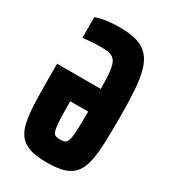

<svg xmlns="http://www.w3.org/2000/svg" viewBox="-174 -784 781 880"><g transform="rotate(30 216.0 -344.0)"><path d="M216 8Q161 8 126.5 -3Q92 -14 72 -38.5Q52 -63 43.5 -104Q35 -145 33 -204.5Q31 -264 31 -344V-408H262Q262 -454 259.5 -484.5Q257 -515 251 -533Q245 -551 234.5 -560Q224 -569 206.5 -572Q189 -575 164 -575Q141 -575 115.5 -573Q90 -571 72 -569V-678Q87 -684 106.5 -688Q126 -692 150 -694Q174 -696 199 -696Q254 -696 290.5 -684.5Q327 -673 349.5 -647.5Q372 -622 383.5 -580.5Q395 -539 399 -480.5Q403 -422 403 -344Q403 -264 401 -204.5Q399 -145 390 -104Q381 -63 361 -38.5Q341 -14 306 -3Q271 8 216 8ZM216 -114Q228 -114 236.5 -116Q245 -118 250.5 -126.5Q256 -135 259 -154Q262 -173 263 -205.5Q264 -238 264 -289H169Q169 -238 170 -205.5Q171 -173 174 -154Q177 -135 182 -126.5Q187 -118 195.5 -116Q204 -114 216 -114Z"/></g></svg>

Font: Saira ExtraCondensed ExtraBold
Style: Regular
Weight: 800
Width: 2
Designer: Hector Gatti with collaboration of the Omnibus-Type team
Foundry: Omnibus-Type
Version: Version 1.101